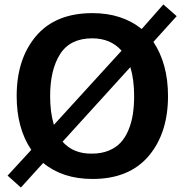

<svg xmlns="http://www.w3.org/2000/svg" viewBox="-20 -795 833 866"><path d="M776.9 -722.2 671.9 -606Q737.8 -506.8 737.8 -361.8Q737.8 -194.8 650.9 -91.8Q563 12.2 397 12.2Q262.7 12.2 174.8 -60.1L74.2 50.8L14.2 -2.9L121.1 -119.1Q55.2 -216.3 55.2 -361.8Q55.2 -528.8 142.1 -631.8Q230 -735.8 397 -735.8Q530.3 -735.8 619.1 -664.1L716.8 -774.9ZM528.8 -566.9H527.8Q478.5 -622.1 396 -622.1Q296.4 -622.1 251 -550.8Q206.1 -480 206.1 -361.8Q206.1 -287.1 223.1 -231.9ZM585 -361.8Q585 -437 567.9 -492.2L262.2 -155.8Q311.5 -100.6 395 -102.1Q437 -102.1 470 -115.5Q502.9 -128.9 524.2 -151.9Q545.4 -174.8 559.3 -208.3Q573.2 -241.7 579.1 -279.3Q585 -316.9 585 -361.8Z"/></svg>

Font: Perun
Style: Bold
Weight: 700
Foundry: Copyright (c) Stefan Peev, Context Ltd, 2016
Version: Version 1.0000